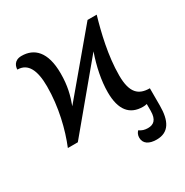

<svg xmlns="http://www.w3.org/2000/svg" viewBox="-170 -683 980 1018"><g transform="rotate(-30 319.5 -174.5)"><path d="M500 197C575 197 604 142 604 49V-57C536 -57 497 -90 497 -197C497 -317 528 -443 555 -536H499L200 -180C220 -234 234 -286 234 -362C234 -495 177 -546 100 -546C52 -546 45 -509 45 -494C110 -494 137 -436 137 -338C137 -213 106 -90 69 0H130L443 -376C416 -298 400 -220 400 -150C400 -42 443 10 524 10C533 10 540 9 548 7V49C548 104 524 121 491 121C469 121 455 116 439 105C430 114 424 126 424 142C424 178 453 197 500 197Z"/></g></svg>

Font: Noto Serif Thai
Style: Regular
Weight: 400
Designer: Monotype Design Team
Foundry: Monotype Imaging Inc.
Version: Version 1.901